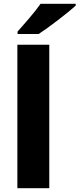

<svg xmlns="http://www.w3.org/2000/svg" viewBox="-20 -997 421 1017"><path d="M381 -967V-977H195C164 -932 106 -867 73 -830V-817H185C238 -851 339 -929 381 -967ZM241 0V-760H72V0Z"/></svg>

Font: Noto Sans Bengali UI ExtraBold
Style: Regular
Weight: 800
Designer: Jelle Bosma - Monotype Design Team
Foundry: Monotype Imaging Inc.
Version: Version 2.003